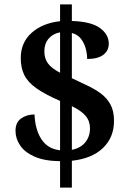

<svg xmlns="http://www.w3.org/2000/svg" viewBox="-20 -780 599 879"><path d="M255 -42Q183 -43 138 -63Q93 -83 72 -114.5Q51 -146 51 -181Q51 -220 77 -238Q103 -256 138 -256Q141 -186 170 -142Q199 -98 255 -92V-318Q186 -348 146.5 -376Q107 -404 91 -437Q75 -470 75 -514Q75 -585 124.5 -629.5Q174 -674 255 -683V-760H309V-684Q398 -681 438 -651.5Q478 -622 478 -580Q478 -548 453 -529Q428 -510 379 -510Q379 -533 372.5 -557.5Q366 -582 351 -602Q336 -622 309 -629V-422Q344 -405 378.5 -389Q413 -373 441 -352.5Q469 -332 485.5 -302Q502 -272 502 -227Q502 -151 451.5 -102.5Q401 -54 309 -44V79H255ZM255 -632Q222 -626 202.5 -603Q183 -580 183 -545Q183 -513 199 -490.5Q215 -468 255 -447ZM309 -94Q349 -102 370.5 -128.5Q392 -155 392 -192Q392 -226 372 -249.5Q352 -273 309 -294Z"/></svg>

Font: Noto Serif Tibetan SemiBold
Style: Regular
Weight: 600
Designer: Monotype Design Team
Foundry: Monotype Imaging Inc.
Version: Version 2.103; ttfautohint (v1.8.4.7-5d5b)